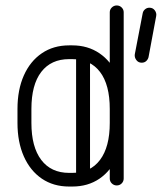

<svg xmlns="http://www.w3.org/2000/svg" viewBox="-20 -679 610 703"><path d="M44 -228.9V-279.9Q44 -350.4 67.3 -402.7Q90.6 -455 133.1 -483.9Q175.6 -512.9 233.2 -512.9H244.6Q301.6 -512.9 344.1 -483.9Q386.6 -455 409.8 -402.7Q432.9 -350.4 432.9 -279.9V-228.9Q432.9 -158.8 409.8 -106.3Q386.6 -53.9 344.4 -24.9Q302.2 4 244.6 4H233.2Q175.6 4 133.1 -24.9Q90.6 -53.9 67.3 -106.3Q44 -158.8 44 -228.9ZM95 -228.9Q95 -141 131 -93.5Q167 -46 233.2 -46H244.6Q310.5 -46 346.2 -93.5Q381.9 -141 381.9 -228.9V-279.9Q381.9 -368.8 346.2 -415.6Q310.5 -462.5 244.6 -462.5H233.2Q167 -462.5 131 -415.6Q95 -368.8 95 -279.9ZM432.9 -25.5Q432.9 -14.8 425.5 -7.4Q418.1 0 407.4 0Q397 0 389.4 -7.4Q381.9 -14.8 381.9 -25.5V-634.1Q381.9 -644.2 389.4 -651.6Q397 -659 407.4 -659Q418.1 -659 425.5 -651.6Q432.9 -644.2 432.9 -634.1ZM309.6 -30.9Q309.6 -20.1 302.2 -12.8Q294.9 -5.4 284.1 -5.4Q273.4 -5.4 266 -12.8Q258.6 -20.1 258.6 -30.9V-479.5Q258.6 -490.2 266 -497.6Q273.4 -505 284.1 -505Q294.9 -505 302.2 -497.6Q309.6 -490.2 309.6 -479.5ZM502.5 -630.6Q504 -639 511 -644.9Q518 -650.8 527 -650.8Q539.6 -650.8 546.8 -641.1Q554 -631.4 551.9 -620.2L523.8 -469.5Q521.6 -461.1 515.1 -455.2Q508.6 -449.4 498.6 -449.4Q486.4 -449.4 479.2 -459.1Q472 -468.8 473.5 -479.9Z"/></svg>

Font: Libertine-Super Thin
Style: Regular
Weight: 100
Designer: Bastien Sozeau
Foundry: NBR — Bastien Sozeau
Version: Version 2.003;gftools[0.9.33]